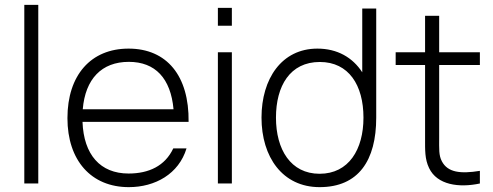

<svg xmlns="http://www.w3.org/2000/svg" viewBox="-20 -755 2028 790"><path d="M80 0H137.5V-735H80Z M510 15C618 15 715.5 -39 747.5 -144.5H693C659 -72 592 -41 509 -41C392.5 -41 324.5 -118.5 319.5 -253.5H756C758.5 -443 666.5 -555 509 -555C354 -555 257.5 -446 257.5 -269C257.5 -95 355 15 510 15ZM320.5 -305.5C331 -430 398 -500.5 510 -500.5C619 -500.5 682.5 -432.5 694 -305.5Z M876.5 -649H934V-722.5H876.5ZM876.5 0H934V-540H876.5Z M1295 15C1455 15 1528 -94.5 1528 -271V-720H1470.5V-457.5C1431 -518.5 1368 -555 1286 -555C1139 -555 1056 -431 1056 -271C1056 -109 1142.5 15 1295 15ZM1115.5 -271C1115.5 -401 1173 -500 1296 -500C1415 -500 1475.5 -404.5 1475.5 -271C1475.5 -140 1415 -40 1295 -40C1176 -40 1115.5 -140 1115.5 -271Z M1954.5 0V-52C1874 -39 1822 -45.5 1798 -91.5C1785 -116 1787 -142.5 1787 -188.5V-487.5H1954.5V-540H1787V-690H1729V-540H1608V-487.5H1729V-187.5C1729 -137.5 1727.5 -101 1745.5 -63.5C1778.5 6 1868.5 18.5 1954.5 0Z"/></svg>

Font: Eudonet Light
Style: Regular
Weight: 300
Designer: Mikhail Sharanda
Foundry: Mikhail Sharanda
Version: Version 4.503;Glyphs 3.1.2 (3151)